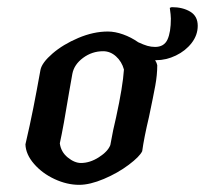

<svg xmlns="http://www.w3.org/2000/svg" viewBox="-20 -508 572 536"><path d="M416 -340H413Q418 -332 419 -326Q419 -299 413.5 -269Q408 -239 396 -182Q382 -123 377 -86Q370 -71 339.5 -48Q309 -25 270 -8.5Q231 8 201 8Q167 8 132.5 -8Q98 -24 75 -50.5Q52 -77 51 -105Q64 -161 73 -206.5Q82 -252 93 -313Q97 -333 126.5 -358.5Q156 -384 198.5 -402Q241 -420 281 -420Q301 -420 323.5 -412Q346 -404 366 -390Q381 -383 391.5 -380Q402 -377 413 -377Q438 -377 447.5 -397.5Q457 -418 457 -456Q457 -465 454 -486Q458 -488 460 -488Q490 -488 511 -475.5Q532 -463 532 -436Q532 -410 515 -388Q498 -366 471 -353Q444 -340 416 -340ZM304 -180Q323 -267 326 -314Q320 -336 304 -350.5Q288 -365 268 -365Q237 -365 212 -346.5Q187 -328 182 -302L173 -251Q157 -153 147 -108Q150 -84 169 -68.5Q188 -53 206 -53Q231 -53 256 -69Q281 -85 288 -103Q296 -148 304 -180Z"/></svg>

Font: Charmonman
Style: Bold
Weight: 700
Designer: Ekaluck Peanpanawate
Foundry: Cadson Demak Co.,Ltd.
Version: Version 1.000; ttfautohint (v1.6)